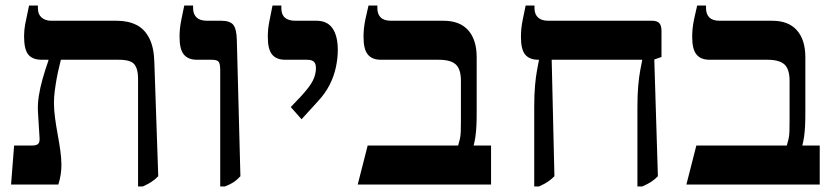

<svg xmlns="http://www.w3.org/2000/svg" viewBox="-20 -667 3022 694"><path d="M479 7V-384Q479 -417 466 -434Q453 -451 410 -451H131Q98 -451 82.5 -469.5Q67 -488 67 -536Q67 -558 71 -579.5Q75 -601 85 -647H117V-637Q117 -615 130.5 -603.5Q144 -592 165 -592H402Q443 -592 473 -577Q503 -562 520 -528Q537 -494 538 -439L552 -30Q539 -17 526.5 -9Q514 -1 496 7ZM20 0 31 -141H96Q112 -141 118 -147Q124 -153 123 -168L117 -266Q116 -293 120.5 -321.5Q125 -350 134 -382Q143 -414 155 -448V-481H200V-451Q198 -441 193.5 -423.5Q189 -406 185 -384Q181 -362 178 -339Q175 -316 175 -295Q175 -270 179 -240.5Q183 -211 188.5 -181Q194 -151 198 -123Q202 -95 202 -71Q202 -54 199.5 -37Q197 -20 191 0Z M776 7V-414Q776 -436 770.5 -443.5Q765 -451 745 -451H692Q660 -451 644.5 -470Q629 -489 629 -533Q629 -549 630.5 -564Q632 -579 636 -598.5Q640 -618 646 -647H678V-637Q678 -616 690.5 -604Q703 -592 728 -592H780Q811 -592 823 -577.5Q835 -563 836 -523L849 -30Q836 -16 823.5 -8Q811 0 793 7Z M1070 -236 1031 -280 1069 -320Q1101 -355 1111.5 -377Q1122 -399 1122 -421Q1122 -436 1115 -443.5Q1108 -451 1089 -451H1011Q979 -451 963.5 -470Q948 -489 948 -533Q948 -549 949.5 -563.5Q951 -578 955 -597Q959 -616 965 -647H997V-637Q997 -614 1010 -603Q1023 -592 1047 -592H1124Q1163 -592 1182 -564.5Q1201 -537 1201 -486Q1201 -456 1194 -423.5Q1187 -391 1171.5 -360.5Q1156 -330 1132 -304Z M1273 0 1309 -141H1636Q1640 -154 1642.5 -165.5Q1645 -177 1645.5 -192.5Q1646 -208 1646 -232V-375Q1646 -417 1627.5 -434Q1609 -451 1566 -451H1357Q1325 -451 1309.5 -470Q1294 -489 1294 -533Q1294 -549 1295.5 -564Q1297 -579 1301 -598.5Q1305 -618 1312 -647H1344V-637Q1344 -616 1356 -604Q1368 -592 1393 -592H1583Q1642 -592 1672.5 -557.5Q1703 -523 1703 -460V-258Q1703 -232 1702 -211.5Q1701 -191 1698.5 -173.5Q1696 -156 1692 -141H1755V0Z M2284 7V-280Q2284 -326 2287 -358Q2290 -390 2294 -412Q2298 -434 2301 -448V-451H1926Q1894 -451 1878.5 -469.5Q1863 -488 1863 -533Q1863 -549 1864.5 -564Q1866 -579 1870 -598.5Q1874 -618 1880 -647H1912V-637Q1912 -616 1924.5 -604Q1937 -592 1962 -592H2337Q2355 -592 2363 -583.5Q2371 -575 2371 -555V-461L2345 -452L2358 -30Q2345 -17 2332.5 -9Q2320 -1 2301 7ZM1911 7V-280Q1911 -326 1914 -358.5Q1917 -391 1921 -412.5Q1925 -434 1928 -449V-498H1973L1984 -30Q1971 -17 1958.5 -9Q1946 -1 1928 7Z M2461 0 2497 -141H2824Q2828 -154 2830.5 -165.5Q2833 -177 2833.5 -192.5Q2834 -208 2834 -232V-375Q2834 -417 2815.5 -434Q2797 -451 2754 -451H2545Q2513 -451 2497.5 -470Q2482 -489 2482 -533Q2482 -549 2483.5 -564Q2485 -579 2489 -598.5Q2493 -618 2500 -647H2532V-637Q2532 -616 2544 -604Q2556 -592 2581 -592H2771Q2830 -592 2860.5 -557.5Q2891 -523 2891 -460V-258Q2891 -232 2890 -211.5Q2889 -191 2886.5 -173.5Q2884 -156 2880 -141H2943V0Z"/></svg>

Font: Noto Serif Hebrew SemiBold
Style: Regular
Weight: 600
Version: Version 2.003